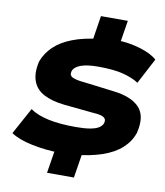

<svg xmlns="http://www.w3.org/2000/svg" viewBox="-99 -901 945 1097"><g transform="rotate(10 374.0 -352.5)"><path d="M249 115 274 -41 301 -10Q218 -11 138.5 -27.5Q59 -44 15 -74L99 -228Q138 -200 204 -185.5Q270 -171 364 -171Q416 -171 449 -177Q482 -183 499 -194.5Q516 -206 521 -221Q526 -239 518 -248.5Q510 -258 492 -262.5Q474 -267 450 -268L278 -285Q206 -293 159 -317.5Q112 -342 95 -389Q78 -436 94 -504Q113 -554 152.5 -592Q192 -630 256.5 -655Q321 -680 409 -690L374 -673L397 -820H553L529 -672L499 -701Q578 -700 646 -679.5Q714 -659 746 -629L668 -481Q636 -503 580.5 -518Q525 -533 433 -533Q368 -533 331 -519.5Q294 -506 286 -480Q279 -456 300.5 -445.5Q322 -435 371 -431L540 -410Q647 -398 693.5 -348Q740 -298 715 -198Q697 -146 654.5 -107.5Q612 -69 543 -45.5Q474 -22 378 -13L430 -42L405 115Z"/></g></svg>

Font: Nunito Sans 7pt Expanded Black
Style: Italic
Weight: 900
Width: 7
Italic angle: -9°
Designer: Vernon Adams
Foundry: Vernon Adams
Version: Version 3.101;gftools[0.9.27]